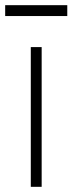

<svg xmlns="http://www.w3.org/2000/svg" viewBox="-39 -722 280 742"><path d="M-19 -660V-702H221V-660ZM80 0V-540H122V0Z"/></svg>

Font: Manrope ExtraLight
Style: Regular
Weight: 200
Designer: Mikhail Sharanda
Foundry: Mikhail Sharanda
Version: Version 4.505